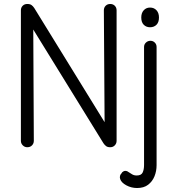

<svg xmlns="http://www.w3.org/2000/svg" viewBox="-20 -730 871 965"><path d="M117 10Q104 10 94.5 0.5Q85 -9 85 -22V-678Q85 -692 94 -701Q103 -710 117 -710Q131 -710 138.5 -704.5Q146 -699 152 -690L518 -96L506 -72L502 -678Q502 -692 511 -701Q520 -710 534 -710Q548 -710 557 -701Q566 -692 566 -678V-22Q566 -9 557 0.5Q548 10 534 10Q521 10 513.5 4.5Q506 -1 500 -10L121 -624L147 -623L150 -22Q150 -9 141 0.5Q132 10 117 10ZM669 215Q640 215 615 201.5Q590 188 584 170Q581 161 583.5 153Q586 145 591 141Q594 134 602 130.5Q610 127 620 131Q633 139 643 145.5Q653 152 667 152Q690 152 697 137Q704 122 704 99V-494Q704 -507 713.5 -516Q723 -525 736 -525Q749 -525 758 -516Q767 -507 767 -494V100Q767 130 756.5 156Q746 182 724.5 198.5Q703 215 669 215ZM734 -593Q715 -593 702.5 -605.5Q690 -618 690 -642Q690 -665 702.5 -678.5Q715 -692 734 -692Q754 -692 766.5 -678.5Q779 -665 779 -642Q779 -618 766.5 -605.5Q754 -593 734 -593Z"/></svg>

Font: National Park Light
Style: Regular
Weight: 300
Designer: Andrea Herstowski, Ben Hoepner
Version: Version 1.009